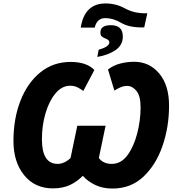

<svg xmlns="http://www.w3.org/2000/svg" viewBox="-20 -1083 1016 1113"><path d="M448 -923H529Q542 -978 590 -978Q636 -978 681.5 -951Q727 -924 802 -924H816L834 -1006H820Q756 -1006 704 -1034.5Q652 -1063 592 -1063Q470 -1063 448 -923ZM544 -753Q609 -764 650.5 -793Q692 -822 692 -871Q692 -937 623 -937Q562 -937 562 -895Q562 -878 571 -871Q580 -864 593 -859Q614 -851 614 -838Q614 -812 552 -795ZM286 9Q344 9 385.5 -10.5Q427 -30 460 -64Q487 -33 530.5 -11.5Q574 10 632 10Q738 10 811 -58.5Q884 -127 922 -237Q960 -347 960 -471Q960 -589 903 -657Q846 -725 757 -725Q717 -725 676.5 -714.5Q636 -704 606 -680L643 -558Q660 -569 679 -577Q698 -585 717 -585Q747 -585 771 -556Q795 -527 795 -461Q795 -386 775.5 -310Q756 -234 719 -183.5Q682 -133 628 -133Q578 -133 553 -167L592 -354H428L389 -167Q353 -133 314 -133Q223 -133 223 -276Q223 -356 244 -427Q265 -498 302 -542Q339 -586 387 -586Q412 -586 431.5 -575.5Q451 -565 463 -556L527 -677Q483 -724 389 -724Q289 -724 214.5 -664Q140 -604 99 -500Q58 -396 58 -265Q58 -144 120 -67.5Q182 9 286 9Z"/></svg>

Font: Noto Sans Display Extra
Style: Italic
Weight: 800
Italic angle: -12°
Designer: Monotype Design Team
Foundry: Monotype Imaging Inc.
Version: Version 1.900